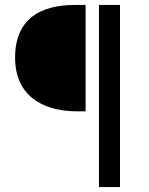

<svg xmlns="http://www.w3.org/2000/svg" viewBox="-20 -676 601 776"><path d="M380 80H465V-656H380ZM293 -226H326V-656H282C144 -656 41 -600 41 -443C41 -292 148 -226 293 -226Z"/></svg>

Font: DAIFUKU Sans
Style: Regular
Weight: 400
Designer: Original font ‘Source Han Sans JP’ : Paul D. Hunt
Foundry: Daifuku
Version: Version 1.000